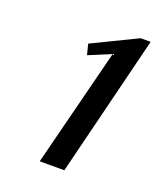

<svg xmlns="http://www.w3.org/2000/svg" viewBox="-90 -768 451 542"><g transform="rotate(20 135.5 -497.0)"><path d="M92 -285 182 -640 115 -612 107 -644 241 -709H271L166 -285Z"/></g></svg>

Font: Volkhov
Style: Italic
Weight: 400
Italic angle: -12°
Designer: Cyreal (www.cyreal.org)
Foundry: Cyreal (www.cyreal.org)
Version: Version 1.010